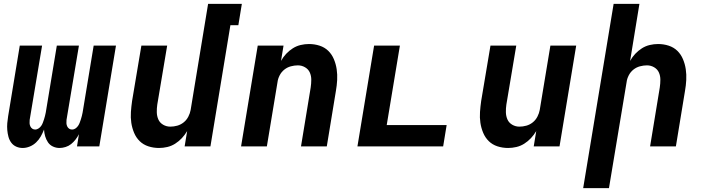

<svg xmlns="http://www.w3.org/2000/svg" viewBox="-20 -755 3640 990"><path d="M97 8Q79 8 63.5 1Q48 -6 38 -19.5Q28 -33 23.5 -50Q19 -67 17.5 -84.5Q16 -102 17.5 -120Q19 -138 22 -156L82 -520H197L133 -137Q132 -128 132.5 -119.5Q133 -111 136.5 -103.5Q140 -96 146.5 -91.5Q153 -87 162 -87Q170 -87 178.5 -92.5Q187 -98 192.5 -106Q198 -114 201 -122.5Q204 -131 207 -139.5Q210 -148 212 -157Q214 -166 216 -175L273 -520H387L323 -137Q322 -128 322.5 -119.5Q323 -111 326.5 -103.5Q330 -96 336.5 -91.5Q343 -87 352 -87Q361 -87 369 -92.5Q377 -98 382.5 -106Q388 -114 391 -122.5Q394 -131 397 -139.5Q400 -148 402 -157Q404 -166 406 -175L463 -520H578L492 0H377L387 -63Q380 -49 369.5 -35.5Q359 -22 346.5 -12Q334 -2 318 3Q302 8 287 8Q269 8 253 0.5Q237 -7 227.5 -21Q218 -35 213 -52Q208 -69 207 -87Q200 -69 190.5 -52Q181 -35 166.5 -21Q152 -7 133.5 0.5Q115 8 97 8Z M800 8Q771 8 745 -0.5Q719 -9 700.5 -27Q682 -45 671.5 -70Q661 -95 657 -122Q653 -149 655 -177.5Q657 -206 661 -234L709 -520H842L791 -216Q788 -196 788.5 -176Q789 -156 796.5 -139Q804 -122 821 -112Q838 -102 858 -102Q876 -102 894 -107Q912 -112 927 -124Q942 -136 951 -153.5Q960 -171 963 -188L1053 -735H1227L1209 -625H1168L1065 0H932L945 -79Q933 -59 917.5 -42.5Q902 -26 883 -14Q864 -2 842.5 3Q821 8 800 8Z M1223 0 1309 -520H1442L1429 -441Q1440 -461 1455.5 -477.5Q1471 -494 1490 -506Q1509 -518 1530.5 -523Q1552 -528 1573 -528Q1602 -528 1628 -519.5Q1654 -511 1672.5 -493Q1691 -475 1701.5 -450Q1712 -425 1716 -398Q1720 -371 1718.5 -342.5Q1717 -314 1712 -286L1665 0H1532L1582 -304Q1585 -324 1585 -344Q1585 -364 1577.5 -381Q1570 -398 1553 -408Q1536 -418 1516 -418Q1498 -418 1479.5 -413Q1461 -408 1446 -396Q1431 -384 1422 -366.5Q1413 -349 1411 -332L1356 0Z M1823 0 1909 -520H2042L1974 -110H2283L2265 0Z M2600 8Q2571 8 2545 -0.5Q2519 -9 2500.5 -27Q2482 -45 2471.5 -70Q2461 -95 2457 -122Q2453 -149 2455 -177.5Q2457 -206 2461 -234L2509 -520H2642L2591 -216Q2588 -196 2588.5 -176Q2589 -156 2596.5 -139Q2604 -122 2621 -112Q2638 -102 2658 -102Q2676 -102 2694 -107Q2712 -112 2727 -124Q2742 -136 2751 -153.5Q2760 -171 2763 -188L2818 -520H2951L2865 0H2732L2745 -79Q2733 -59 2717.5 -42.5Q2702 -26 2683 -14Q2664 -2 2642.5 3Q2621 8 2600 8Z M2987 215 3144 -735H3277L3229 -441Q3240 -461 3255.5 -477.5Q3271 -494 3290 -506Q3309 -518 3330.5 -523Q3352 -528 3373 -528Q3402 -528 3428 -519.5Q3454 -511 3472.5 -493Q3491 -475 3501.5 -450Q3512 -425 3516 -398Q3520 -371 3518.5 -342.5Q3517 -314 3512 -286L3465 0H3332L3382 -304Q3385 -324 3385 -344Q3385 -364 3377.5 -381Q3370 -398 3353 -408Q3336 -418 3316 -418Q3298 -418 3279.5 -413Q3261 -408 3246 -396Q3231 -384 3222 -366.5Q3213 -349 3211 -332L3120 215Z"/></svg>

Font: Iosevka XBd Ex Obl
Style: Regular
Weight: 800
Width: 7
Italic angle: -9°
Monospace: yes
Designer: Belleve Invis
Foundry: Belleve Invis
Version: Version 32.5.0; ttfautohint (v1.8.4)